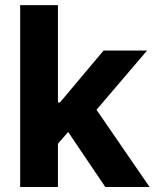

<svg xmlns="http://www.w3.org/2000/svg" viewBox="-20 -748 621 768"><path d="M197.5 -157V-338.5H220.1L394.5 -545.9H568.4L333.8 -271.1H297.3ZM60.7 0V-727.5H211.7V0ZM401.2 0 241 -237.3 341.6 -344.5 578.3 0Z"/></svg>

Font: Inter
Style: Regular
Weight: 400
Designer: Rasmus Andersson
Foundry: rsms
Version: Version 4.000;git-8c9346024